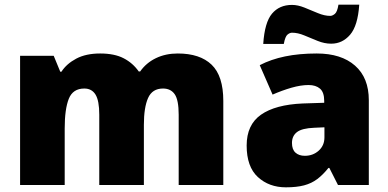

<svg xmlns="http://www.w3.org/2000/svg" viewBox="-20 -792 1663 822"><path d="M741 -563Q836 -563 886 -515Q936 -467 936 -360V0H745V-301Q745 -364 728 -388.5Q711 -413 678 -413Q632 -413 614 -372.5Q596 -332 596 -258V0H405V-301Q405 -361 389 -387Q373 -413 341 -413Q292 -413 274.5 -369Q257 -325 257 -242V0H66V-553H210L238 -485H243Q265 -519 306.5 -541Q348 -563 409 -563Q470 -563 509.5 -542.5Q549 -522 574 -486H580Q606 -523 647.5 -543Q689 -563 741 -563Z M1336 -563Q1441 -563 1500 -511Q1559 -459 1559 -363V0H1427L1390 -73H1386Q1363 -44 1338.5 -25.5Q1314 -7 1282 1.5Q1250 10 1204 10Q1132 10 1084 -34Q1036 -78 1036 -169Q1036 -258 1097.5 -301Q1159 -344 1276 -349L1368 -352V-360Q1368 -397 1350 -412.5Q1332 -428 1301 -428Q1268 -428 1228 -416.5Q1188 -405 1147 -387L1092 -513Q1140 -538 1200.5 -550.5Q1261 -563 1336 -563ZM1325 -245Q1273 -243 1251.5 -226.5Q1230 -210 1230 -180Q1230 -152 1245 -138.5Q1260 -125 1285 -125Q1320 -125 1344.5 -147Q1369 -169 1369 -204V-247ZM1107 -604Q1113 -696 1144.5 -733.5Q1176 -771 1230 -771Q1255 -771 1283.5 -759.5Q1312 -748 1340.5 -736Q1369 -724 1394 -724Q1403 -724 1413.5 -732.5Q1424 -741 1429 -772H1518Q1512 -682 1479 -643.5Q1446 -605 1398 -605Q1369 -605 1339.5 -617Q1310 -629 1282.5 -640.5Q1255 -652 1230 -652Q1221 -652 1211 -644Q1201 -636 1195 -604Z"/></svg>

Font: Noto Sans Khmer UI Black
Style: Regular
Weight: 900
Designer: Danh Hong and the Monotype Design Team
Foundry: Monotype Imaging Inc.
Version: Version 2.002; ttfautohint (v1.8.4.7-5d5b)